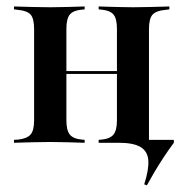

<svg xmlns="http://www.w3.org/2000/svg" viewBox="-20 -435 558 585"><path d="M133.1 -2.4Q105.6 -2.4 80.2 -1.6Q54.8 -0.8 22.6 0V-8.9L35.5 -9.7Q62.9 -12.9 73.4 -25.4Q83.9 -37.9 83.9 -68.5V-346.8Q83.9 -378.2 73.4 -390.3Q62.9 -402.4 35.5 -404.8L22.6 -406.5V-415.3Q54.8 -414.5 80.2 -413.7Q105.6 -412.9 133.1 -412.9Q158.9 -412.9 183.1 -413.7Q207.3 -414.5 237.9 -415.3V-406.5L229 -405.6Q203.2 -403.2 192.7 -390.7Q182.3 -378.2 182.3 -346.8V-68.5Q182.3 -37.9 192.7 -25Q203.2 -12.1 229 -9.7L237.9 -8.9V0Q207.3 -0.8 183.1 -1.6Q158.9 -2.4 133.1 -2.4ZM336.3 -207.3V-346.8Q336.3 -378.2 325.8 -390.7Q315.3 -403.2 289.5 -405.6L280.6 -406.5V-415.3Q311.3 -414.5 335.5 -413.7Q359.7 -412.9 385.5 -412.9Q412.9 -412.9 438.3 -413.7Q463.7 -414.5 496 -415.3V-406.5L483.1 -404.8Q455.6 -402.4 444.8 -390.3Q433.9 -378.2 433.9 -346.8V-207.3ZM145.2 -209.7V-218.5H375V-209.7ZM427.4 129.8 419.4 126.6Q433.9 81.5 431.9 53.6Q429.8 25.8 408.1 12.9Q386.3 0 341.9 0H280.6L421 -16.9L432.3 -8.9H509.7V0Q495.2 19.4 479.4 43.1Q463.7 66.9 450.4 89.5Q437.1 112.1 427.4 129.8ZM385.5 -2.4Q359.7 -2.4 335.5 -1.6Q311.3 -0.8 280.6 0V-8.9L289.5 -9.7Q315.3 -12.1 325.8 -25Q336.3 -37.9 336.3 -68.5V-207.3H433.9V0L385.5 -2.4Z"/></svg>

Font: Playfair 144pt SemiCondensed SemiBold
Style: Regular
Weight: 600
Width: 4
Designer: Claus Eggers Sørensen
Foundry: Claus Eggers Sørensen
Version: Version 2.203